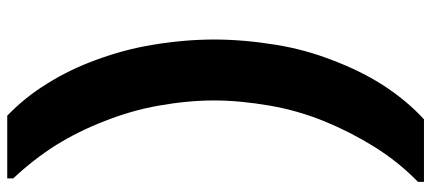

<svg xmlns="http://www.w3.org/2000/svg" viewBox="-342 -610 1162 517"><g transform="rotate(90 238.5 -352.0)"><path d="M292 209Q242.2 161.1 206.1 102.1Q167 40 141.1 -32.2Q113.3 -107.9 101.1 -183.1Q86.9 -269 86.9 -348.1Q86.9 -426.8 101.1 -514.2Q113.8 -593.3 143.1 -668Q171.4 -742.7 210 -803.2Q252 -867.7 301.8 -913.1H470.2V-897Q416.5 -844.7 376 -779.8Q335.9 -715.3 307.1 -645Q278.3 -574.2 265.1 -499Q251 -417 251 -348.1Q251 -276.9 265.1 -198.2Q277.8 -126 306.2 -54.2Q333 16.1 372.1 79.1Q409.7 138.2 460.9 192.9V209Z"/></g></svg>

Font: PoppinsZ
Style: Bold
Weight: 700
Designer: Ninad Kale (Devanagari), Jonny Pinhorn (Latin)
Foundry: Indian Type Foundry
Version: Version 3.002;FEAKit 1.0